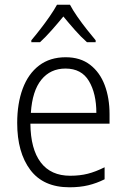

<svg xmlns="http://www.w3.org/2000/svg" viewBox="-20 -785 536 815"><path d="M259 -542Q321 -542 362.5 -510Q404 -478 424.5 -423.5Q445 -369 445 -300V-260H109Q110 -152 153 -95.5Q196 -39 278 -39Q319 -39 352.5 -47.5Q386 -56 424 -75V-24Q390 -7 354.5 1.5Q319 10 275 10Q164 10 108.5 -64Q53 -138 53 -263Q53 -346 76.5 -409Q100 -472 146 -507Q192 -542 259 -542ZM258 -494Q194 -494 155.5 -446.5Q117 -399 111 -306H389Q389 -388 357.5 -441Q326 -494 258 -494ZM277 -765Q289 -742 308.5 -714Q328 -686 349 -659.5Q370 -633 386 -614V-606H349Q324 -628 298 -657.5Q272 -687 249 -715Q226 -687 200 -657.5Q174 -628 150 -606H113V-614Q130 -634 151 -661Q172 -688 191 -715.5Q210 -743 222 -765Z"/></svg>

Font: Noto Sans Khmer UI SemiCondensed Light
Style: Regular
Weight: 300
Width: 4
Designer: Danh Hong and the Monotype Design Team
Foundry: Monotype Imaging Inc.
Version: Version 2.002; ttfautohint (v1.8.4.7-5d5b)